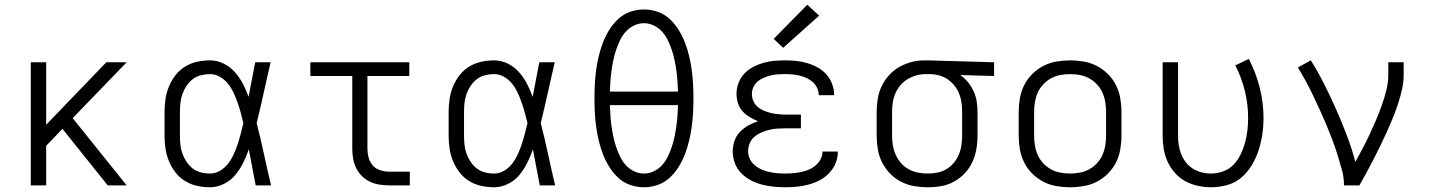

<svg xmlns="http://www.w3.org/2000/svg" viewBox="-20 -783 6040 811"><path d="M110 0V-520H175V-256L429 -520H515L287 -284L515 0H435L250 -231L244 -239L175 -167V0Z M867 8Q839 8 812 2Q785 -4 761.5 -18.5Q738 -33 721 -55Q704 -77 693.5 -102.5Q683 -128 679 -155.5Q675 -183 675 -210V-310Q675 -337 679 -364.5Q683 -392 693.5 -417.5Q704 -443 721 -465Q738 -487 761.5 -501.5Q785 -516 812 -522Q839 -528 867 -528Q897 -528 924.5 -514.5Q952 -501 972 -478.5Q992 -456 1006 -429Q1020 -402 1030 -374Q1037 -410 1044 -447Q1051 -484 1058 -520H1123Q1108 -456 1094 -391.5Q1080 -327 1064 -263Q1081 -198 1095 -132Q1109 -66 1125 0H1060Q1053 -38 1045.5 -76Q1038 -114 1031 -152Q1021 -123 1007 -95Q993 -67 973.5 -43.5Q954 -20 925.5 -6Q897 8 867 8ZM867 -50Q890 -50 910 -62Q930 -74 944 -92.5Q958 -111 967.5 -132Q977 -153 984 -174.5Q991 -196 997 -218.5Q1003 -241 1008 -263Q1003 -285 997 -306.5Q991 -328 983.5 -349.5Q976 -371 966.5 -391.5Q957 -412 943 -429.5Q929 -447 909 -458.5Q889 -470 867 -470Q847 -470 828 -465Q809 -460 794 -448.5Q779 -437 768 -420.5Q757 -404 750.5 -386Q744 -368 742 -348.5Q740 -329 740 -310V-210Q740 -191 742 -171.5Q744 -152 750.5 -134Q757 -116 768 -99.5Q779 -83 794 -71.5Q809 -60 828 -55Q847 -50 867 -50Z M1622 0Q1602 0 1581 -3.5Q1560 -7 1541.5 -16Q1523 -25 1508 -40Q1493 -55 1484 -74Q1475 -93 1471.5 -113.5Q1468 -134 1468 -155V-462H1291V-520H1709V-462H1532V-155Q1532 -136 1537 -117.5Q1542 -99 1554.5 -84.5Q1567 -70 1585.5 -64Q1604 -58 1622 -58H1711V0Z M2067 8Q2039 8 2012 2Q1985 -4 1961.5 -18.5Q1938 -33 1921 -55Q1904 -77 1893.5 -102.5Q1883 -128 1879 -155.5Q1875 -183 1875 -210V-310Q1875 -337 1879 -364.5Q1883 -392 1893.5 -417.5Q1904 -443 1921 -465Q1938 -487 1961.5 -501.5Q1985 -516 2012 -522Q2039 -528 2067 -528Q2097 -528 2124.5 -514.5Q2152 -501 2172 -478.5Q2192 -456 2206 -429Q2220 -402 2230 -374Q2237 -410 2244 -447Q2251 -484 2258 -520H2323Q2308 -456 2294 -391.5Q2280 -327 2264 -263Q2281 -198 2295 -132Q2309 -66 2325 0H2260Q2253 -38 2245.5 -76Q2238 -114 2231 -152Q2221 -123 2207 -95Q2193 -67 2173.5 -43.5Q2154 -20 2125.5 -6Q2097 8 2067 8ZM2067 -50Q2090 -50 2110 -62Q2130 -74 2144 -92.5Q2158 -111 2167.5 -132Q2177 -153 2184 -174.5Q2191 -196 2197 -218.5Q2203 -241 2208 -263Q2203 -285 2197 -306.5Q2191 -328 2183.5 -349.5Q2176 -371 2166.5 -391.5Q2157 -412 2143 -429.5Q2129 -447 2109 -458.5Q2089 -470 2067 -470Q2047 -470 2028 -465Q2009 -460 1994 -448.5Q1979 -437 1968 -420.5Q1957 -404 1950.5 -386Q1944 -368 1942 -348.5Q1940 -329 1940 -310V-210Q1940 -191 1942 -171.5Q1944 -152 1950.5 -134Q1957 -116 1968 -99.5Q1979 -83 1994 -71.5Q2009 -60 2028 -55Q2047 -50 2067 -50Z M2700 8Q2670 8 2641.5 -2Q2613 -12 2591 -32.5Q2569 -53 2553 -79Q2537 -105 2526.5 -132.5Q2516 -160 2509 -189.5Q2502 -219 2498 -248.5Q2494 -278 2492.5 -308Q2491 -338 2491 -368Q2491 -397 2492.5 -427Q2494 -457 2498 -486.5Q2502 -516 2509 -545.5Q2516 -575 2526.5 -602.5Q2537 -630 2553 -656Q2569 -682 2591 -702.5Q2613 -723 2641.5 -733Q2670 -743 2700 -743Q2730 -743 2758.5 -733Q2787 -723 2809 -702.5Q2831 -682 2847 -656Q2863 -630 2873.5 -602.5Q2884 -575 2891 -545.5Q2898 -516 2902 -486.5Q2906 -457 2907.5 -427Q2909 -397 2909 -368Q2909 -338 2907.5 -308Q2906 -278 2902 -248.5Q2898 -219 2891 -189.5Q2884 -160 2873.5 -132.5Q2863 -105 2847 -79Q2831 -53 2809 -32.5Q2787 -12 2758.5 -2Q2730 8 2700 8ZM2556 -396H2844Q2843 -419 2841.5 -441Q2840 -463 2837 -484.5Q2834 -506 2829.5 -528Q2825 -550 2818 -571Q2811 -592 2801.5 -612Q2792 -632 2777.5 -648.5Q2763 -665 2742.5 -675Q2722 -685 2700 -685Q2678 -685 2657.5 -675Q2637 -665 2622.5 -648.5Q2608 -632 2598.5 -612Q2589 -592 2582 -571Q2575 -550 2570.5 -528Q2566 -506 2563 -484.5Q2560 -463 2558.5 -441Q2557 -419 2556 -396ZM2700 -50Q2722 -50 2742.5 -60Q2763 -70 2777.5 -86.5Q2792 -103 2801.5 -123Q2811 -143 2818 -164Q2825 -185 2829.5 -207Q2834 -229 2837 -250.5Q2840 -272 2841.5 -294Q2843 -316 2844 -339H2556Q2557 -316 2558.5 -294Q2560 -272 2563 -250.5Q2566 -229 2570.5 -207Q2575 -185 2582 -164Q2589 -143 2598.5 -123Q2608 -103 2622.5 -86.5Q2637 -70 2657.5 -60Q2678 -50 2700 -50Z M3297 8Q3272 8 3247 5.5Q3222 3 3197.5 -3.5Q3173 -10 3150.5 -22Q3128 -34 3110.5 -52Q3093 -70 3084 -94Q3075 -118 3075 -143Q3075 -166 3082.5 -188Q3090 -210 3105.5 -226Q3121 -242 3141 -253Q3161 -264 3182 -271Q3164 -278 3146.5 -288.5Q3129 -299 3116 -313.5Q3103 -328 3097 -347.5Q3091 -367 3091 -387Q3091 -410 3099.5 -432.5Q3108 -455 3124 -472Q3140 -489 3161 -500Q3182 -511 3204.5 -517.5Q3227 -524 3250.5 -526Q3274 -528 3297 -528Q3321 -528 3344 -525.5Q3367 -523 3389.5 -516.5Q3412 -510 3433 -498.5Q3454 -487 3469.5 -470Q3485 -453 3494 -430.5Q3503 -408 3503 -385Q3503 -384 3503 -383Q3503 -382 3503 -381H3438Q3438 -382 3438 -382.5Q3438 -383 3438 -383Q3438 -398 3431 -412.5Q3424 -427 3412.5 -437Q3401 -447 3387 -453.5Q3373 -460 3358 -463.5Q3343 -467 3327.5 -468.5Q3312 -470 3297 -470Q3282 -470 3266.5 -469Q3251 -468 3236 -464.5Q3221 -461 3207 -455Q3193 -449 3181 -439.5Q3169 -430 3162.5 -415.5Q3156 -401 3156 -386Q3156 -370 3162.5 -355.5Q3169 -341 3181 -331Q3193 -321 3207.5 -315Q3222 -309 3237.5 -305.5Q3253 -302 3268.5 -300.5Q3284 -299 3300 -299H3363V-241H3300Q3283 -241 3265.5 -240Q3248 -239 3231 -235Q3214 -231 3197.5 -224Q3181 -217 3167.5 -206Q3154 -195 3147 -178.5Q3140 -162 3140 -145Q3140 -127 3147.5 -111.5Q3155 -96 3168 -85Q3181 -74 3197 -67Q3213 -60 3229.5 -56.5Q3246 -53 3263 -51.5Q3280 -50 3297 -50Q3314 -50 3331 -51.5Q3348 -53 3364.5 -56.5Q3381 -60 3396.5 -66.5Q3412 -73 3425 -84Q3438 -95 3446 -110Q3454 -125 3454 -142Q3454 -142 3454 -142Q3454 -142 3454 -143H3519Q3519 -142 3519 -141.5Q3519 -141 3519 -141Q3519 -116 3509 -92.5Q3499 -69 3481.5 -51Q3464 -33 3442 -21.5Q3420 -10 3396 -3.5Q3372 3 3347 5.5Q3322 8 3297 8ZM3288 -581 3248 -619 3390 -763 3440 -717Z M3899 8Q3870 8 3841 3Q3812 -2 3786 -15.5Q3760 -29 3739.5 -50Q3719 -71 3706 -97Q3693 -123 3688 -152Q3683 -181 3683 -210V-310Q3683 -338 3687.5 -365.5Q3692 -393 3704 -418.5Q3716 -444 3735 -465Q3754 -486 3778.5 -500Q3803 -514 3830 -521Q3857 -528 3885 -528Q3889 -528 3892.5 -528Q3896 -528 3900 -528L4179 -520V-462L4036 -466Q4055 -453 4069 -435.5Q4083 -418 4092.5 -397.5Q4102 -377 4105.5 -354.5Q4109 -332 4109 -310V-210Q4109 -181 4104 -152.5Q4099 -124 4087 -98Q4075 -72 4055 -51Q4035 -30 4010 -16Q3985 -2 3956.5 3Q3928 8 3899 8ZM3899 -50Q3920 -50 3940 -54Q3960 -58 3977.5 -68.5Q3995 -79 4008.5 -95Q4022 -111 4030 -130Q4038 -149 4041 -169.5Q4044 -190 4044 -210V-310Q4044 -329 4041.5 -348.5Q4039 -368 4032 -386Q4025 -404 4013 -419.5Q4001 -435 3985 -446.5Q3969 -458 3950.5 -463.5Q3932 -469 3912 -470H3900Q3897 -470 3894.5 -470Q3892 -470 3890 -470Q3870 -470 3850.5 -464.5Q3831 -459 3813.5 -448.5Q3796 -438 3783 -422.5Q3770 -407 3762 -388.5Q3754 -370 3751 -350Q3748 -330 3748 -310V-210Q3748 -189 3751.5 -168.5Q3755 -148 3763.5 -129Q3772 -110 3786 -94Q3800 -78 3818.5 -68Q3837 -58 3857.5 -54Q3878 -50 3899 -50Z M4500 8Q4471 8 4442 3Q4413 -2 4387 -15.5Q4361 -29 4340 -50Q4319 -71 4306 -97Q4293 -123 4288 -152Q4283 -181 4283 -210V-310Q4283 -339 4288 -368Q4293 -397 4306 -423Q4319 -449 4340 -470Q4361 -491 4387 -504.5Q4413 -518 4442 -523Q4471 -528 4500 -528Q4529 -528 4558 -523Q4587 -518 4613 -504.5Q4639 -491 4660 -470Q4681 -449 4694 -423Q4707 -397 4712 -368Q4717 -339 4717 -310V-210Q4717 -181 4712 -152Q4707 -123 4694 -97Q4681 -71 4660 -50Q4639 -29 4613 -15.5Q4587 -2 4558 3Q4529 8 4500 8ZM4500 -50Q4521 -50 4542 -54Q4563 -58 4581 -68Q4599 -78 4613.5 -93.5Q4628 -109 4636.5 -128Q4645 -147 4648.5 -168Q4652 -189 4652 -210V-310Q4652 -331 4648.5 -352Q4645 -373 4636.5 -392Q4628 -411 4613.5 -426.5Q4599 -442 4581 -452Q4563 -462 4542 -466Q4521 -470 4500 -470Q4479 -470 4458 -466Q4437 -462 4419 -452Q4401 -442 4386.5 -426.5Q4372 -411 4363.5 -392Q4355 -373 4351.5 -352Q4348 -331 4348 -310V-210Q4348 -189 4351.5 -168Q4355 -147 4363.5 -128Q4372 -109 4386.5 -93.5Q4401 -78 4419 -68Q4437 -58 4458 -54Q4479 -50 4500 -50Z M5096 8Q5068 8 5040 2Q5012 -4 4987 -17.5Q4962 -31 4943 -52.5Q4924 -74 4912 -100Q4900 -126 4895.5 -154Q4891 -182 4891 -210V-520H4956V-210Q4956 -190 4959 -170Q4962 -150 4969.5 -131.5Q4977 -113 4989.5 -97Q5002 -81 5019 -70.5Q5036 -60 5055.5 -55Q5075 -50 5095 -50Q5122 -50 5147.5 -59.5Q5173 -69 5191 -88Q5209 -107 5220.5 -131Q5232 -155 5239 -180.5Q5246 -206 5249 -232.5Q5252 -259 5252 -285Q5252 -343 5238 -399.5Q5224 -456 5198 -507L5255 -534Q5285 -476 5301 -413Q5317 -350 5317 -285Q5317 -250 5312 -216Q5307 -182 5296.5 -149Q5286 -116 5268 -86Q5250 -56 5224 -33.5Q5198 -11 5164 -1.5Q5130 8 5096 8Z M5657 0Q5657 -34 5648 -66.5Q5639 -99 5629 -131Q5619 -163 5607 -194.5Q5595 -226 5582 -257Q5569 -288 5555 -318.5Q5541 -349 5526.5 -379.5Q5512 -410 5496 -439.5Q5480 -469 5462 -498L5517 -528Q5548 -478 5574.5 -425.5Q5601 -373 5624.5 -319.5Q5648 -266 5669 -211Q5690 -156 5705 -99Q5721 -128 5736.5 -157.5Q5752 -187 5766 -217Q5780 -247 5793 -277.5Q5806 -308 5817 -339Q5828 -370 5836 -402.5Q5844 -435 5844 -468V-520H5909V-468Q5909 -436 5902 -405Q5895 -374 5885 -343.5Q5875 -313 5863 -284Q5851 -255 5838 -226Q5825 -197 5811 -168.5Q5797 -140 5782.5 -111.5Q5768 -83 5753 -55.5Q5738 -28 5722 0Z"/></svg>

Font: Iosevka SS04 Light Extended
Style: Regular
Weight: 300
Width: 7
Monospace: yes
Designer: Belleve Invis
Foundry: Belleve Invis
Version: Version 19.0.0; ttfautohint (v1.8.4)